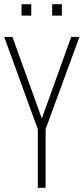

<svg xmlns="http://www.w3.org/2000/svg" viewBox="-20 -889 396 909"><path d="M82 -815H128V-869H82ZM227 -815H273V-869H227ZM159 0H196V-278L356 -714H317L178 -328L39 -714H0L159 -277Z"/></svg>

Font: Kathrein 37 Thin Condensed
Style: Regular
Weight: 250
Width: 3
Designer: Lazydogs Typefoundry, based on Open Sans by Ascender Corporation
Foundry: Lazydogs Typefoundry
Version: Version 1.003;PS 001.003;hotconv 1.0.88;makeotf.lib2.5.64775